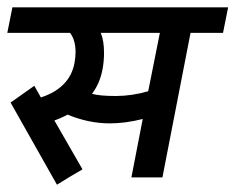

<svg xmlns="http://www.w3.org/2000/svg" viewBox="-44 -486 645 526"><path d="M478 -396 401 0H316L347 -160Q299 -148 257 -148Q199 -148 141 -172Q125 -163 105 -156L182 -22Q171 -16 147 -1.5Q123 13 112 20L-15 -205L50 -251L68 -219Q147 -245 160 -313Q163 -330 163 -343Q163 -376 148 -396H-24L-10 -466H581L567 -396ZM232 -396Q241 -375 241 -341Q241 -318 237 -297Q230 -258 208 -229Q229 -223 273 -223Q317 -223 362 -236L394 -396Z"/></svg>

Font: Cambay Devanagari
Style: Bold Italic
Weight: 700
Designer: Pooja Saxena
Foundry: Pooja Saxena
Version: Version 1.005;PS 001.005;hotconv 1.0.70;makeotf.lib2.5.58329